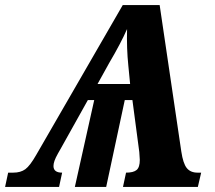

<svg xmlns="http://www.w3.org/2000/svg" viewBox="-58 -734 843 754"><path d="M-26 -56H-6Q23 -56 41.5 -69.5Q60 -83 85 -127L424 -714H569L654 -139Q661 -92 675.5 -74Q690 -56 718 -56H732L719 0H425L437 -56Q466 -56 478.5 -66.5Q491 -77 491 -106Q491 -115 489 -137L462 -341H432L359 0H236L312 -341H287L182 -153Q179 -148 169.5 -131Q160 -114 156 -102.5Q152 -91 152 -82Q152 -56 186 -56L174 0H-38ZM453 -404 446 -476Q439 -543 441 -620Q417 -565 371 -487L325 -404Z"/></svg>

Font: Noto Serif NarrowExtraBold
Style: Italic
Weight: 800
Width: 4
Italic angle: -12°
Designer: Monotype Design Team
Foundry: Monotype Imaging Inc.
Version: Version 1.001